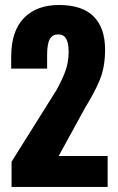

<svg xmlns="http://www.w3.org/2000/svg" viewBox="-20 -742 469 762"><path d="M25.9 0H407.2V-123H212.9L317.9 -314.5Q355.5 -375 376.2 -425.3Q397 -475.6 397 -545.4Q397 -630.9 351.8 -676.5Q306.6 -722.2 213.4 -722.2Q126 -722.2 75.2 -670.7Q24.4 -619.1 24.4 -516.6V-469.7H167V-522.9Q167 -569.3 178 -587.4Q189 -605.5 210.9 -605.5Q232.4 -605.5 242.4 -588.6Q252.4 -571.8 252.4 -536.1Q252.4 -495.1 239.5 -460Q226.6 -424.8 204.6 -385.3L25.9 -100.1Z"/></svg>

Font: Roboto Flex
Style: wght 700 wdth 25 opsz 34 GRAD 0.00 slnt 0.00 XTRA 468 XOPQ 96 YOPQ 79 YTLC 514 YTUC 712 YTAS 750 YTDE -203.00 YTFI 738
Weight: 700
Width: 1
Designer: Berlow after Robertson
Foundry: Google
Version: Version 3.100